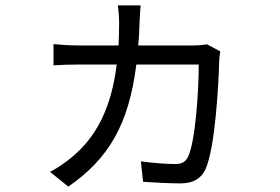

<svg xmlns="http://www.w3.org/2000/svg" viewBox="-20 -633 1040 714"><path d="M750 -468C736 -466 720 -464 699 -464H494C497 -492 498 -521 499 -552C500 -571 501 -594 503 -613H418C421 -595 423 -568 423 -549C423 -519 422 -491 421 -464H271C240 -464 208 -466 179 -469V-390C208 -392 240 -393 271 -393H414C394 -232 339 -125 249 -50C228 -32 193 -7 166 6L234 61C383 -42 459 -169 487 -393H719C719 -302 708 -110 679 -49C669 -30 655 -23 631 -23C601 -23 546 -27 504 -33L512 43C551 46 613 49 650 49C698 49 726 32 743 -1C781 -82 793 -326 795 -402C795 -413 797 -429 799 -442Z"/></svg>

Font: Noto Sans T Chinese Regular
Style: Regular
Weight: 400
Designer: Ryoko NISHIZUKA (kana & ideographs); Paul D. Hunt (Latin, Greek & Cyrillic); Wenlong ZHANG (bopomofo); Sandoll Communica
Foundry: Adobe Systems Incorporated
Version: Version 1.000;PS 1;hotconv 1.0.78;makeotf.lib2.5.61930